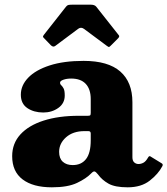

<svg xmlns="http://www.w3.org/2000/svg" viewBox="-20 -790 715 820"><path d="M32 -123Q32 -177.5 67.2 -216Q102.5 -254.5 166.5 -275Q230.5 -295.5 316.5 -295.5H354.5Q363 -295.5 365.2 -297.5Q367.5 -299.5 367.5 -308.5V-367Q367.5 -409 346.2 -431.8Q325 -454.5 284 -454.5Q265 -454.5 250.8 -449.5Q236.5 -444.5 236.5 -437Q236.5 -430.5 241.5 -426Q246.5 -421.5 251.5 -412.5Q256.5 -403.5 256.5 -382Q256.5 -348.5 229 -329Q201.5 -309.5 165 -309.5Q125 -309.5 97 -328.2Q69 -347 69 -385.5Q69 -425.5 100.5 -458.2Q132 -491 192 -510.5Q252 -530 337 -530Q442 -530 493.8 -484.5Q545.5 -439 545.5 -353.5V-118.5Q545.5 -103.5 553.2 -96.5Q561 -89.5 571.5 -89.5Q582 -89.5 592.5 -95Q603 -100.5 612.5 -117.5Q617.5 -126.5 624 -121L670.5 -92.5Q677.5 -88.5 673.5 -80.5Q656 -47 619.5 -18.5Q583 10 525.5 10H525Q471 10 443.2 -5.8Q415.5 -21.5 398.5 -45Q389 -57 383.5 -57.8Q378 -58.5 370 -50Q348.5 -27.5 309 -8.8Q269.5 10 201.5 10Q121 10 76.5 -23.8Q32 -57.5 32 -123ZM232.5 -141.5Q232.5 -113.5 248.2 -99.2Q264 -85 290.5 -85Q327.5 -85 347.5 -110.8Q367.5 -136.5 367.5 -191V-220Q367.5 -230 357.5 -230H340.5Q292 -230 262.2 -203.8Q232.5 -177.5 232.5 -141.5ZM197.5 -596.5 169.5 -625.5Q163.5 -631 163.5 -633.5Q163.5 -636 168 -642L262 -761.5Q266.5 -767.5 272.2 -768.8Q278 -770 288.5 -770H368Q384 -770 391 -761.5L487 -640Q492.5 -634.5 484 -626L452.5 -594.5Q447 -589 445 -589.2Q443 -589.5 436.5 -594L339 -666.5Q326 -676 314 -667L215.5 -593.5Q207 -587.5 197.5 -596.5Z"/></svg>

Font: Besley* Heavy
Style: Regular
Weight: 800
Designer: Owen Earl
Foundry: indestructible type*
Version: Version 3.000; ttfautohint (v1.8.3)